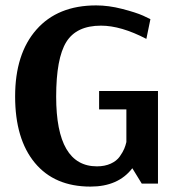

<svg xmlns="http://www.w3.org/2000/svg" viewBox="-20 -680 665 711"><path d="M315 11Q182 11 109 -77Q36 -165 36 -323Q36 -481 115 -570.5Q194 -660 336 -660Q382 -660 432.5 -647Q483 -634 510 -622L537 -609L522 -536Q428 -585 354 -585Q263 -585 225.5 -524.5Q188 -464 188 -322Q188 -64 339 -64Q368 -64 390 -74Q412 -84 423.5 -100.5Q435 -117 440 -129Q445 -141 448 -154V-275H347V-343H565V0H505L470 -57Q418 11 315 11Z"/></svg>

Font: Arsenal
Style: Bold
Weight: 700
Designer: Andrij Shevchenko
Foundry: Stairsfor
Version: Version 2.001;PS 002.001;hotconv 1.0.88;makeotf.lib2.5.64775